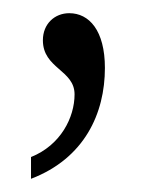

<svg xmlns="http://www.w3.org/2000/svg" viewBox="-20 -117 224 291"><path d="M27 154C108 123 139 55 139 -14C139 -71 115 -97 85 -97C63 -97 45 -81 45 -56C45 -13 93 -11 93 26C93 61 72 103 27 121Z"/></svg>

Font: Noto Serif Bengali ExtraCondensed Light
Style: Regular
Weight: 300
Width: 2
Designer: Juan Bruce, Universal Thirst, Indian Type Foundry and the Monotype Design Team.
Foundry: Monotype Imaging Inc.
Version: Version 2.003